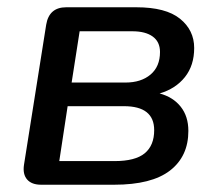

<svg xmlns="http://www.w3.org/2000/svg" viewBox="-20 -508 596 528"><path d="M93 0Q67 0 54.5 -14.5Q42 -29 46 -55L107 -440Q115 -488 162 -488H355Q436 -488 475 -456.5Q514 -425 514 -376Q514 -328 488.5 -296Q463 -264 419 -251Q456 -241 477 -214.5Q498 -188 498 -148Q498 -78 447.5 -39Q397 0 294 0ZM177 -281H325Q368 -281 394 -303Q420 -325 420 -365Q420 -393 400 -407.5Q380 -422 344 -422H199ZM143 -65H295Q352 -65 378 -86.5Q404 -108 404 -150Q404 -216 321 -216H166Z"/></svg>

Font: Nunito SemiBold
Style: Italic
Weight: 600
Italic angle: -9°
Designer: Vernon Adams
Foundry: Vernon Adams
Version: Version 3.601; ttfautohint (v1.8.2.53-6de2)